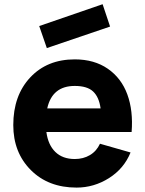

<svg xmlns="http://www.w3.org/2000/svg" viewBox="-20 -853 673 889"><path d="M489.7 -730 196.8 -630.4 161.6 -732.4 455.1 -833.5ZM194.8 -241.7Q202.6 -182.1 236.3 -149.4Q270 -116.7 326.2 -116.7Q365.7 -116.7 396.2 -134.8Q426.8 -152.8 442.9 -187.5L584.5 -147Q554.2 -72.3 484.6 -28.3Q415 15.6 334.5 15.6Q203.6 15.6 122.6 -65.7Q41.5 -147 41.5 -273.9Q41.5 -410.6 119.9 -494.4Q198.2 -578.1 326.2 -578.1Q416.5 -578.1 479.2 -534.7Q542 -491.2 569.6 -415.8Q597.2 -340.3 589.4 -241.7ZM326.2 -455.1Q221.7 -455.1 198.7 -351.1H445.8Q438.5 -403.8 411.1 -429.4Q383.8 -455.1 326.2 -455.1Z"/></svg>

Font: Manrope3 ExtraBold
Style: Bold
Weight: 800
Width: 4
Designer: Mikhail Sharanda
Foundry: Mikhail Sharanda
Version: Version 3.000;PS 003.000;hotconv 1.0.88;makeotf.lib2.5.64775